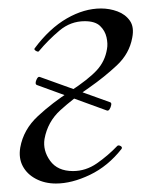

<svg xmlns="http://www.w3.org/2000/svg" viewBox="-20 -419 365 453"><path d="M232.4 -158.2 66.6 -218.6Q62 -220.8 65.7 -230.1Q69.4 -239.4 74 -237.4L239.8 -177.8Q243.4 -176.6 242.4 -171.2Q241.4 -165.8 238.6 -161.4Q235.8 -157 232.4 -158.2ZM112 14Q85.6 14 64.7 3Q43.8 -8 33.7 -27Q23.6 -46 27.8 -71Q35.4 -113.6 69.7 -145.3Q104 -177 145.2 -203.4Q188.8 -232 208.3 -253.2Q227.8 -274.4 232.4 -303.2Q234.8 -315.6 231.3 -331.1Q227.8 -346.6 216.1 -357.8Q204.4 -369 180 -369Q146.6 -369 120.2 -346.8Q93.8 -324.6 71.6 -298Q69.8 -296 64.7 -299Q59.6 -302 61.8 -305Q96.8 -352 137.6 -375.5Q178.4 -399 218.4 -399Q238.6 -399 257.2 -392.1Q275.8 -385.2 286.4 -370.2Q297 -355.2 292 -330Q285.2 -292.4 255.7 -264.8Q226.2 -237.2 190.4 -212.2Q152.6 -186.4 122.5 -159.1Q92.4 -131.8 85 -91Q80.8 -63.8 98.3 -39.6Q115.8 -15.4 152.2 -15.4Q182.4 -15.4 208.5 -33.5Q234.6 -51.6 257 -75Q260 -77 264.5 -74.5Q269 -72 267 -68Q235 -27 192.2 -6.5Q149.4 14 112 14Z"/></svg>

Font: Cormorant Light
Style: Italic
Weight: 300
Italic angle: -10°
Designer: Christian Thalmann (Catharsis Fonts)
Foundry: Catharsis Fonts
Version: Version 4.000